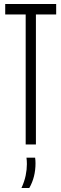

<svg xmlns="http://www.w3.org/2000/svg" viewBox="-20 -720 306 957"><path d="M260 -648H159V0H108V-648H6V-700H260ZM87 217Q102 184 108 154.5Q114 125 114 98Q114 90 113.5 82Q113 74 112 66H155Q156 72 156.5 79Q157 86 157 94Q157 163 126 217Z"/></svg>

Font: Georama ExtraCondensed Light
Style: Regular
Weight: 300
Width: 2
Designer: Jean-Baptiste Levee
Foundry: Production Type
Version: Version 1.000